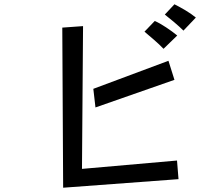

<svg xmlns="http://www.w3.org/2000/svg" viewBox="-20 -855 1040 897"><path d="M837 -712Q820 -729 793.5 -751.5Q767 -774 750 -787L795 -835Q819 -823 846 -807Q873 -791 895 -773ZM744 -627Q725 -647 699 -669.5Q673 -692 655 -707L703 -757Q726 -747 755.5 -727.5Q785 -708 808 -689ZM271 -726 368 -733 363 -66 807 -105 814 -18 275 22ZM416 -440 767 -571 795 -482 426 -353Z"/></svg>

Font: Stick
Style: Regular
Weight: 400
Designer: Fontworks Inc.
Foundry: Fontworks Inc.
Version: Version 1.100